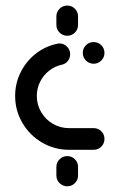

<svg xmlns="http://www.w3.org/2000/svg" viewBox="-20 -597 409 676"><path d="M33.3 -259.3Q33.3 -303 52.2 -341.5Q71.1 -380 104.1 -406.5Q137 -433 178.1 -442.2Q184.4 -444.1 189.3 -444.1Q204.4 -444.1 215.7 -433.1Q227 -422.2 227 -405.9Q227 -393 219.4 -383Q211.9 -373 199.6 -369.6Q174.1 -364.4 153.5 -348.5Q133 -332.6 121.3 -309.3Q109.6 -285.9 109.6 -259.3Q109.6 -228.5 124.8 -202.4Q140 -176.3 166.1 -161.1Q192.2 -145.9 223 -145.9H309.6Q325.6 -145.9 336.7 -134.8Q347.8 -123.7 347.8 -107.8Q347.8 -91.9 336.7 -80.7Q325.6 -69.6 309.6 -69.6H223Q171.5 -69.6 128 -95.2Q84.4 -120.7 58.9 -164.3Q33.3 -207.8 33.3 -259.3ZM216.7 58.9Q201.1 58.9 189.8 47.8Q178.5 36.7 178.5 20.7V-9.3Q178.5 -25.2 189.8 -36.3Q201.1 -47.4 216.7 -47.4Q232.6 -47.4 243.7 -36.3Q254.8 -25.2 254.8 -9.3V20.7Q254.8 36.7 243.7 47.8Q232.6 58.9 216.7 58.9ZM216.7 -471.1Q201.1 -471.1 189.8 -482.2Q178.5 -493.3 178.5 -509.3V-539.3Q178.5 -555.2 189.8 -566.3Q201.1 -577.4 216.7 -577.4Q232.6 -577.4 243.7 -566.3Q254.8 -555.2 254.8 -539.3V-509.3Q254.8 -493.3 243.7 -482.2Q232.6 -471.1 216.7 -471.1ZM271.5 -410.7Q271.5 -426.7 282.6 -437.8Q293.7 -448.9 309.6 -448.9Q325.6 -448.9 336.7 -437.8Q347.8 -426.7 347.8 -410.7Q347.8 -395.2 336.7 -383.9Q325.6 -372.6 309.6 -372.6Q293.7 -372.6 282.6 -383.9Q271.5 -395.2 271.5 -410.7Z"/></svg>

Font: 26F Galaxy Hebrew
Style: Bold
Weight: 700
Designer: C₂₉H₂₅N₃O₅
Version: Version 1.000